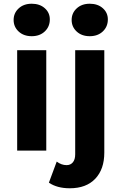

<svg xmlns="http://www.w3.org/2000/svg" viewBox="-20 -807 648 1029"><path d="M72 -538H228V0H72ZM53 -700Q53 -737 80 -762Q107 -787 150 -787Q193 -787 220 -763Q247 -739 247 -703Q247 -664 220 -638.5Q193 -613 150 -613Q107 -613 80 -638Q53 -663 53 -700ZM242 172 284 59Q309 78 337 78Q358 78 370.5 63Q383 48 383 20V-538H539V11Q539 100 490.5 151Q442 202 354 202Q286 202 242 172ZM364 -700Q364 -737 391 -762Q418 -787 461 -787Q504 -787 531 -763Q558 -739 558 -703Q558 -664 531 -638.5Q504 -613 461 -613Q418 -613 391 -638Q364 -663 364 -700Z"/></svg>

Font: mBank
Style: Bold
Weight: 700
Designer: Julieta Ulanovsky
Foundry: Julieta Ulanovsky
Version: Version 7.200